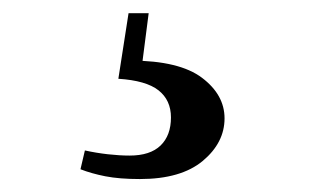

<svg xmlns="http://www.w3.org/2000/svg" viewBox="-20 -24 487 292"><path d="M160 95.8 175.5 -3.9H206.1L195.1 81.7L179.2 68.1Q252.9 68.4 287.2 94.3Q321.5 120.2 321.5 156Q321.5 193 288.4 220.7Q255.3 248.3 192.8 248.3Q161.6 248.3 140.2 244.1Q118.9 239.9 102.4 233.4L109.1 204.8Q126.3 208.6 144.1 210.6Q161.9 212.6 177.1 212.6Q208.4 212.6 224.2 197.3Q240 182 240 154.6Q240 128.3 221.1 113.4Q202.2 98.5 160 95.8Z"/></svg>

Font: Noto Serif HK
Style: Regular
Weight: 200
Designer: Ryoko NISHIZUKA 西塚涼子 (kana & ideographs); Frank Grießhammer (Latin, Greek & Cyrillic); Wenlong ZHANG 张文龙 (bopomofo); San
Foundry: Adobe
Version: Version 2.001;hotconv 1.1.0;makeotfexe 2.6.0